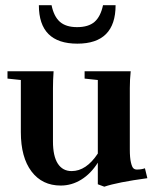

<svg xmlns="http://www.w3.org/2000/svg" viewBox="-20 -702 596 738"><path d="M277.3 -534.2Q129.4 -534.2 129.4 -682.1H178.2Q187 -638.7 210.2 -618.2Q233.4 -597.7 276.4 -597.7Q319.8 -597.7 343.3 -617.9Q366.7 -638.2 376 -682.1H424.3Q424.3 -534.2 277.3 -534.2ZM213.4 11.2Q142.1 11.2 101.1 -43Q60.1 -97.2 60.1 -194.3V-394.5L8.8 -399.9V-428.2H186Q183.6 -394 183.6 -363.3V-158.2Q183.6 -102.1 202.1 -73.2Q220.7 -44.4 255.4 -44.4Q311.5 -44.4 356 -111.8V-394.5L305.2 -399.9V-428.2H482.4Q479 -396.5 479 -363.3V-127.4Q479 -95.7 483.2 -77.9Q487.3 -60.1 492.7 -55.2Q498 -50.3 505.9 -50.3Q523.9 -50.3 537.1 -55.2L546.4 -17.1Q431.2 -1.5 380.9 15.6L356 6.3V-76.7Q329.1 -34.2 292.2 -11.5Q255.4 11.2 213.4 11.2Z"/></svg>

Font: Elstob 14pt
Style: Bold
Weight: 700
Designer: Peter S. Baker
Version: Version 1.015